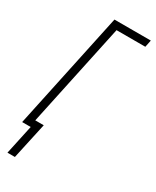

<svg xmlns="http://www.w3.org/2000/svg" viewBox="-225 -775 826 1016"><g transform="rotate(30 187.5 -267.5)"><path d="M14.6 179.2 53.2 0H1L152.8 -713.9H375L366.2 -670.9H190.4L56.6 -42.5H108.4L60.1 179.2Z"/></g></svg>

Font: Open Sans Condensed Light
Style: Italic
Weight: 300
Width: 3
Italic angle: -12°
Designer: Monotype Design Team
Foundry: Monotype Imaging Inc.
Version: Version 3.000; ttfautohint (v1.8.4)